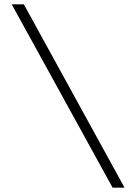

<svg xmlns="http://www.w3.org/2000/svg" viewBox="-20 -760 618 885"><path d="M34 -740H90L554 105H499Z"/></svg>

Font: BioRhyme Expanded Light
Style: Regular
Weight: 300
Width: 7
Designer: Aoife Mooney
Foundry: Aoife Mooney Type
Version: Version 1.000